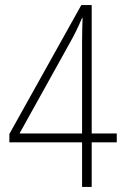

<svg xmlns="http://www.w3.org/2000/svg" viewBox="-20 -738 492 758"><path d="M441 -176V-211H342V-718H301L17 -209V-176H304V0H342V-176ZM304 -569V-211H57L257 -571C275 -603 289 -632 304 -667H306C305 -635 304 -612 304 -569Z"/></svg>

Font: Noto Sans Condensed ExtraLight
Style: Regular
Weight: 200
Width: 3
Designer: Monotype Design Team
Foundry: Monotype Imaging Inc.
Version: Version 2.013